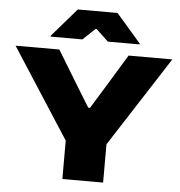

<svg xmlns="http://www.w3.org/2000/svg" viewBox="-57 -899 895 953"><g transform="rotate(5 390.5 -422.5)"><path d="M308 -162 0 -639H218L327.5 -459L386 -364H395L452.5 -457.5L563 -639H781L473.5 -162ZM289 0V-334H492V0ZM292 -845H490L612.5 -703.5V-699H454.5L393.5 -756.5H388.5L327.5 -699H169.5V-703.5Z"/></g></svg>

Font: Anek Latin Expanded ExtraBold
Style: Regular
Weight: 800
Width: 7
Designer: Yesha Goshar
Foundry: Ek Type
Version: Version 1.003